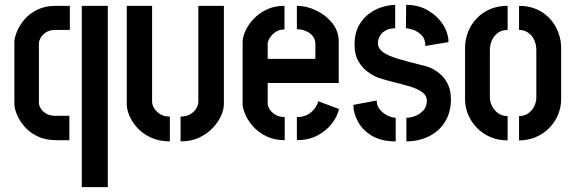

<svg xmlns="http://www.w3.org/2000/svg" viewBox="-20 -576 2357 789"><path d="M209 0Q166 0 133.5 -16Q101 -32 80.5 -56Q60 -80 49.5 -105.5Q39 -131 39 -150V-402Q39 -420 49.5 -446Q60 -472 80.5 -496Q101 -520 133 -536Q165 -552 209 -552H267V-453H209Q183 -453 168 -442.5Q153 -432 146.5 -419.5Q140 -407 140 -399V-152Q140 -143 147 -131Q154 -119 169 -109.5Q184 -100 208 -100H265V0ZM316 193V-552H423V193Z M722 5V-97Q746 -97 762.5 -107Q779 -117 787 -131Q795 -145 795 -159V-552H900V-147Q900 -127 889 -101.5Q878 -76 855.5 -51.5Q833 -27 799.5 -11Q766 5 722 5ZM678 5Q634 5 600.5 -10.5Q567 -26 545 -50Q523 -74 512 -100Q501 -126 501 -146V-552H605V-159Q605 -145 613.5 -131Q622 -117 638 -107Q654 -97 678 -97Z M1150 0Q1107 0 1074.5 -16Q1042 -32 1020.5 -56Q999 -80 988 -105.5Q977 -131 977 -150V-404Q977 -423 988 -448Q999 -473 1021 -497Q1043 -521 1075 -536.5Q1107 -552 1149 -552V-455Q1128 -455 1113 -445Q1098 -435 1089 -421Q1080 -407 1080 -395V-334H1276V-394Q1276 -415 1264.5 -428.5Q1253 -442 1235.5 -449Q1218 -456 1200 -456V-552Q1240 -552 1279.5 -533Q1319 -514 1345.5 -481Q1372 -448 1372 -405V-235H1080V-150Q1080 -140 1088 -127Q1096 -114 1112 -104.5Q1128 -95 1150 -95ZM1200 0V-95Q1226 -95 1244 -105Q1262 -115 1273 -130Q1284 -145 1288 -160L1373 -128Q1366 -96 1342.5 -66.5Q1319 -37 1283 -18.5Q1247 0 1200 0Z M1650 5V-92Q1667 -92 1686.5 -99.5Q1706 -107 1720 -122.5Q1734 -138 1734 -162Q1734 -184 1714 -198Q1694 -212 1663.5 -221Q1633 -230 1598 -238.5Q1563 -247 1533 -257Q1513 -265 1491 -281Q1469 -297 1453 -324Q1437 -351 1437 -392Q1437 -439 1454.5 -470.5Q1472 -502 1498.5 -521Q1525 -540 1553.5 -548Q1582 -556 1604 -556V-460Q1581 -460 1565 -451Q1549 -442 1541 -428Q1533 -414 1533 -399Q1533 -377 1553.5 -362Q1574 -347 1615.5 -334.5Q1657 -322 1722 -306Q1739 -303 1758 -293Q1777 -283 1794 -267Q1811 -251 1822 -226.5Q1833 -202 1833 -168Q1833 -114 1808.5 -75Q1784 -36 1742 -15.5Q1700 5 1650 5ZM1606 5Q1547 5 1508.5 -18Q1470 -41 1451 -76Q1432 -111 1432 -145L1528 -163Q1528 -142 1540.5 -126.5Q1553 -111 1571 -102Q1589 -93 1606 -92ZM1728 -387Q1728 -416 1712.5 -431.5Q1697 -447 1677.5 -453.5Q1658 -460 1648 -460L1649 -556Q1701 -556 1740 -532.5Q1779 -509 1801 -474Q1823 -439 1823 -403Z M2066 1Q2028 1 1996 -12.5Q1964 -26 1940.5 -50Q1917 -74 1904 -104.5Q1891 -135 1891 -169V-378Q1891 -412 1903 -443.5Q1915 -475 1938 -499.5Q1961 -524 1993 -538Q2025 -552 2066 -552V-453Q2042 -453 2026 -441Q2010 -429 2001.5 -410.5Q1993 -392 1993 -370V-177Q1993 -158 2002 -140Q2011 -122 2027.5 -110.5Q2044 -99 2066 -99ZM2113 1V-99Q2135 -99 2151 -110.5Q2167 -122 2175.5 -139.5Q2184 -157 2184 -176V-370Q2184 -391 2176 -410Q2168 -429 2151.5 -441Q2135 -453 2113 -453V-552Q2153 -552 2185 -538Q2217 -524 2239.5 -499.5Q2262 -475 2274 -443.5Q2286 -412 2286 -378V-169Q2286 -135 2273 -104Q2260 -73 2236.5 -49.5Q2213 -26 2181.5 -12.5Q2150 1 2113 1Z"/></svg>

Font: Stick No Bills SemiBold
Style: Regular
Weight: 600
Designer: Kosala Senevirathne, Siva Puranthara, Lasantha Premarathna, Tharique Azeez
Foundry: mooniak
Version: Version 2.000